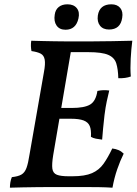

<svg xmlns="http://www.w3.org/2000/svg" viewBox="-20 -868 634 891"><path d="M26 3Q26 -9 28 -21.5Q30 -34 35 -46Q64 -49 79.5 -58Q95 -67 103 -89Q111 -111 117 -151L184 -534Q191 -571 187.5 -591Q184 -611 169 -619Q154 -627 126 -631Q124 -642 123.5 -653.5Q123 -665 125 -679Q153 -678 180.5 -677.5Q208 -677 233.5 -676.5Q259 -676 280 -676Q301 -676 317 -676L227 -149Q220 -106 223 -85Q226 -64 244 -57Q262 -50 298 -50L285 0Q250 0 216 0Q182 0 149 0.5Q116 1 85 1.5Q54 2 26 3ZM502 3Q472 1 439 0.5Q406 0 367.5 0Q329 0 285 0L298 -50H316Q374 -50 407 -64.5Q440 -79 460.5 -108Q481 -137 501 -179Q517 -177 530 -171.5Q543 -166 554 -155Q538 -123 524 -82.5Q510 -42 502 3ZM454 -220Q438 -222 425 -224.5Q412 -227 402 -233Q404 -265 396.5 -283Q389 -301 368 -309Q347 -317 308 -317H240L249 -367H313Q372 -367 398.5 -383Q425 -399 432 -446Q446 -449 459 -449.5Q472 -450 487 -448Q481 -423 475.5 -398Q470 -373 465 -334Q461 -300 458.5 -272.5Q456 -245 454 -220ZM529 -505Q528 -547 519.5 -574Q511 -601 482 -613.5Q453 -626 390 -626H285L315 -676Q366 -676 411 -676Q456 -676 501 -677Q546 -678 594 -679Q589 -641 586.5 -595.5Q584 -550 587 -513Q563 -504 529 -505ZM284 -730Q256 -730 242.5 -749.5Q229 -769 234 -800Q237 -823 252.5 -835.5Q268 -848 293 -848Q322 -848 336.5 -830Q351 -812 344 -782Q332 -730 284 -730ZM486 -731Q458 -731 444 -749Q430 -767 434 -796Q442 -848 497 -848Q524 -848 538 -831Q552 -814 547 -785Q539 -731 486 -731Z"/></svg>

Font: Vollkorn Medium
Style: Italic
Weight: 500
Italic angle: -11°
Designer: Friedrich Althausen
Foundry: Friedrich Althausen
Version: Version 5.000